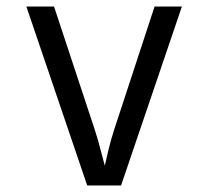

<svg xmlns="http://www.w3.org/2000/svg" viewBox="-20 -570 640 590"><path d="M248 0 61 -550H146L272 -169Q282 -138 289.5 -108Q297 -78 302 -61Q306 -78 313 -108Q320 -138 330 -169L455 -550H539L352 0Z"/></svg>

Font: JetBrains Mono NL Light
Style: Regular
Weight: 300
Monospace: yes
Designer: Philipp Nurullin, Konstantin Bulenkov
Foundry: JetBrains
Version: Version 2.305; ttfautohint (v1.8.4.7-5d5b)